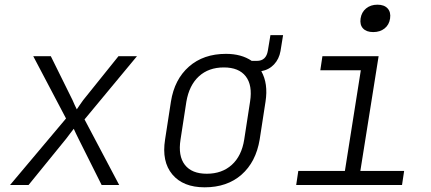

<svg xmlns="http://www.w3.org/2000/svg" viewBox="-20 -790 1840 820"><path d="M23 0 262 -284 122 -550H197L290 -362Q294 -353 299 -341.5Q304 -330 308 -323Q313 -330 320.5 -341.5Q328 -353 335 -362L486 -550H565L341 -280L489 0H414L315 -198Q310 -208 304 -220.5Q298 -233 295 -240Q289 -233 280 -220.5Q271 -208 263 -198L102 0Z M854 10Q762 10 716 -45Q670 -100 685 -194L710 -356Q725 -451 787 -505.5Q849 -560 945 -560Q1011 -560 1055 -530H1077Q1117 -530 1124 -574L1135 -640H1189L1178 -572Q1172 -538 1150.5 -515Q1129 -492 1096 -486Q1126 -433 1114 -356L1089 -194Q1073 -98 1011.5 -44Q950 10 854 10ZM863 -48Q928 -48 970 -86Q1012 -124 1023 -194L1048 -356Q1059 -426 1029.5 -464Q1000 -502 936 -502Q871 -502 829.5 -464Q788 -426 776 -356L751 -194Q740 -124 769.5 -86Q799 -48 863 -48Z M1245 0 1254 -60H1453L1521 -490H1348L1357 -550H1597L1519 -60H1706L1697 0ZM1574 -653Q1545 -653 1530.5 -668.5Q1516 -684 1520 -711Q1524 -738 1543.5 -754Q1563 -770 1592 -770Q1621 -770 1635.5 -754Q1650 -738 1646 -711Q1642 -684 1622.5 -668.5Q1603 -653 1574 -653Z"/></svg>

Font: JetBrains Mono NL ExtraLight
Style: Italic
Weight: 200
Italic angle: -9°
Monospace: yes
Designer: Philipp Nurullin, Konstantin Bulenkov
Foundry: JetBrains
Version: Version 2.305; ttfautohint (v1.8.4.7-5d5b)